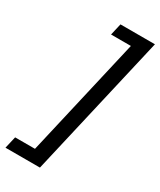

<svg xmlns="http://www.w3.org/2000/svg" viewBox="-258 -827 807 966"><g transform="rotate(30 145.5 -343.5)"><path d="M-50.3 69.3 -34.2 0H81.1L240.2 -689.5H125L140.6 -757.3H340.8L149.9 69.3Z"/></g></svg>

Font: Acari Sans SemiBold
Style: Italic
Weight: 600
Italic angle: -13°
Designer: Alfredo Marco Pradil and Stefan Peev
Foundry: Hanken Design Co.
Version: Version 1.045;January 11, 2019;FontCreator 11.5.0.2425 64-bi